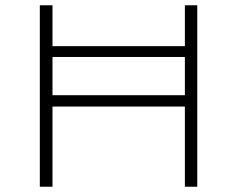

<svg xmlns="http://www.w3.org/2000/svg" viewBox="-20 -708 899 728"><path d="M131 0V-688H179V-533H681V-688H728V0H681V-304H179V0ZM179 -347H681V-492H179Z"/></svg>

Font: Saira Expanded ExtraLight
Style: Regular
Weight: 250
Width: 7
Designer: Hector Gatti with collaboration of the Omnibus-Type team
Foundry: Omnibus-Type
Version: Version 1.101